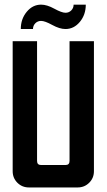

<svg xmlns="http://www.w3.org/2000/svg" viewBox="-20 -824 469 844"><path d="M160.7 -803.6Q186.4 -803.6 218.9 -785.7Q251.4 -767.9 267.9 -767.9Q282.9 -767.9 293.2 -778.2Q303.6 -788.6 303.6 -803.6H357.1Q357.1 -759.3 331.1 -727.9Q305 -696.4 267.9 -696.4Q242.1 -696.4 209.6 -714.3Q177.1 -732.1 160.7 -732.1Q145.7 -732.1 135.4 -721.8Q125 -711.4 125 -696.4H71.4Q71.4 -740.7 97.5 -772.1Q123.6 -803.6 160.7 -803.6ZM35.7 -642.9H142.9V-116.4Q142.9 -98.6 160.7 -98.6H267.9Q285.7 -98.6 285.7 -116.4V-642.9H392.9V-71.4Q392.9 -41.4 372.1 -20.7Q351.4 0 321.4 0H107.1Q77.1 0 56.4 -20.7Q35.7 -41.4 35.7 -71.4Z"/></svg>

Font: Aire Exterior
Style: Regular
Weight: 400
Width: 4
Designer: Jayvee Enaguas (HarvettFox96)
Version: 20190503.02